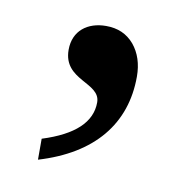

<svg xmlns="http://www.w3.org/2000/svg" viewBox="-42 -185 307 322"><g transform="rotate(10 111.0 -23.5)"><path d="M180.7 -69.3C180.7 -90.8 174.8 -108.9 163.1 -123C150.9 -137.2 135.3 -144 115.2 -144C84 -144 60.1 -126.5 60.1 -93.8C60.1 -41.5 122.6 -49.3 122.6 -15.1C122.6 18.6 95.7 43.9 41.5 61V96.7C133.3 69.3 180.7 11.2 180.7 -69.3Z"/></g></svg>

Font: Noto Naskh Arabic
Style: Regular
Weight: 400
Designer: Monotype Design Team
Foundry: Monotype Imaging Inc.
Version: Version 1.07